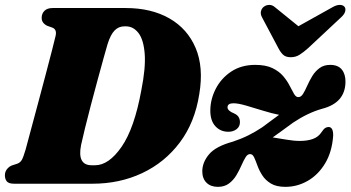

<svg xmlns="http://www.w3.org/2000/svg" viewBox="-20 -732 1397 765"><path d="M-0.5 -33.5Q-0.5 -47 7.2 -57.2Q15 -67.5 26.5 -72.5L49.5 -80Q61 -84.5 67 -95Q73 -105.5 82 -136Q90 -165.5 103.2 -215Q116.5 -264.5 132 -322.2Q147.5 -380 162 -435Q176.5 -490 187.2 -531.5Q198 -573 201.5 -589Q207.5 -614.5 188.5 -622L167.5 -629.5Q146 -640.5 146 -660.5Q146 -678 157.2 -689Q168.5 -700 189.5 -700H481Q582.5 -700 654.8 -658.8Q727 -617.5 759.5 -540.8Q792 -464 774 -357Q756.5 -244.5 696.8 -164.8Q637 -85 547 -42.5Q457 0 348.5 0H36.5Q14.5 0 7 -9.5Q-0.5 -19 -0.5 -33.5ZM358.5 -73.5Q413.5 -73.5 464.5 -147.2Q515.5 -221 543 -372Q561 -462 556.5 -518.2Q552 -574.5 531.5 -600.8Q511 -627 482 -627H475.5Q453 -627 436.8 -610.8Q420.5 -594.5 408.5 -556Q404 -541 393.5 -503.2Q383 -465.5 369.5 -415.8Q356 -366 342.5 -314.8Q329 -263.5 318.5 -220.5Q308 -177.5 303 -154Q287 -73.5 345.5 -73.5ZM1307.5 -191.5Q1303 -127 1275.5 -81.2Q1248 -35.5 1206.2 -11.5Q1164.5 12.5 1117 12.5Q1081.5 12.5 1059.8 -0.5Q1038 -13.5 1025.5 -32.8Q1013 -52 1006 -71.5Q999 -91 992.8 -104.5Q986.5 -118 977 -118Q966.5 -118.5 958.5 -105.5Q950.5 -92.5 942 -73Q933.5 -53.5 921.8 -33.8Q910 -14 892.2 -0.8Q874.5 12.5 848 12.5Q819.5 12.5 802.8 -4Q786 -20.5 786 -49.5Q786 -85 812.8 -117Q839.5 -149 907.5 -167.5Q942 -179 970 -193Q998 -207 1025 -225Q1046 -240.5 1062.5 -252.8Q1079 -265 1092 -274.5Q1063.5 -280 1028.2 -291Q993 -302 961 -311.2Q929 -320.5 910.5 -320.5Q886.5 -320.5 886.5 -304.5Q886.5 -290.5 913 -280Q926 -274 931 -265.2Q936 -256.5 936 -245Q936 -227.5 922.5 -217.2Q909 -207 890 -207Q858.5 -207 838.2 -229Q818 -251 818 -291Q818 -336 839.5 -378Q861 -420 901.2 -446.8Q941.5 -473.5 997 -473.5Q1039 -473.5 1065.8 -460.5Q1092.5 -447.5 1108.5 -428.5Q1124.5 -409.5 1134.2 -390.2Q1144 -371 1151.5 -358Q1159 -345 1168.5 -345Q1179.5 -345 1187.5 -358Q1195.5 -371 1204 -390.2Q1212.5 -409.5 1224 -428.5Q1235.5 -447.5 1252.8 -460.5Q1270 -473.5 1295.5 -473.5Q1327 -473.5 1342 -454.8Q1357 -436 1356.5 -405.5Q1355.5 -322 1263 -298.5Q1206.5 -282.5 1148 -243.5Q1120 -222.5 1100 -208.5Q1080 -194.5 1066.5 -184.5Q1090 -181 1120 -175.8Q1150 -170.5 1175 -170.5Q1205 -170.5 1227 -178.5Q1249 -186.5 1261.5 -206Q1269.5 -218 1275.8 -222Q1282 -226 1289.5 -226Q1308 -225.5 1307.5 -191.5ZM1208 -540.5Q1189 -523.5 1173.5 -513.8Q1158 -504 1138.5 -504Q1119 -504 1108.5 -513.5Q1098 -523 1089 -540.5L1024 -663Q1017 -676 1019.8 -687.2Q1022.5 -698.5 1031 -705Q1041 -712.5 1053.2 -712.5Q1065.5 -712.5 1076.5 -702.5L1169 -627.5L1303.5 -702.5Q1320.5 -712.5 1333.5 -712.5Q1346.5 -712.5 1352.5 -705Q1358 -699 1355.5 -687.2Q1353 -675.5 1338 -662Z"/></svg>

Font: Fraunces 72pt S050 Black
Style: Italic
Weight: 900
Italic angle: -16°
Version: Version 1.000; ttfautohint (v1.8.3)